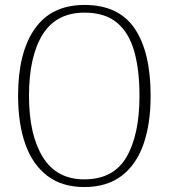

<svg xmlns="http://www.w3.org/2000/svg" viewBox="-20 -745 682 775"><path d="M320 10Q231 10 171.5 -35Q112 -80 82.5 -162.5Q53 -245 53 -359Q53 -533 120.5 -629Q188 -725 321 -725Q459 -725 523.5 -630Q588 -535 588 -358Q588 -245 559 -162.5Q530 -80 470.5 -35Q411 10 320 10ZM320 -21Q438 -21 490.5 -111Q543 -201 543 -358Q543 -464 521.5 -539Q500 -614 451.5 -654Q403 -694 321 -694Q207 -694 152 -605.5Q97 -517 97 -358Q97 -202 152.5 -111.5Q208 -21 320 -21Z"/></svg>

Font: Noto Serif Georgian SemiCondensed ExtraLight
Style: Regular
Weight: 200
Width: 4
Designer: Monotype Design Team, Akaki Razmadze
Foundry: Google LLC
Version: Version 2.003; ttfautohint (v1.8.4.7-5d5b)